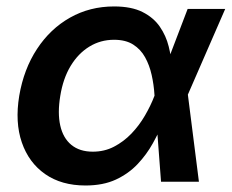

<svg xmlns="http://www.w3.org/2000/svg" viewBox="-20 -567 723 599"><path d="M246.6 11.7Q171.9 11.7 120.8 -23.9Q69.8 -59.6 48.1 -122.6Q26.4 -185.5 40 -268.1Q54.2 -351.6 95.5 -414.3Q136.7 -477.1 198.5 -512Q260.3 -546.9 335.9 -546.9Q390.1 -546.9 424.6 -529.5Q459 -512.2 478.5 -483.9Q498 -455.6 506.3 -422.1Q514.6 -388.7 516.6 -356.4H555.7L565.9 -273.4L600.6 0H482.4L461.9 -271Q460 -302.7 453.1 -333.3Q446.3 -363.8 432.6 -388.4Q418.9 -413.1 395.5 -428Q372.1 -442.9 335.9 -442.9Q293.5 -442.9 258.8 -421.6Q224.1 -400.4 200.4 -361.3Q176.8 -322.3 168 -267.6Q159.2 -214.4 168 -175.3Q176.8 -136.2 202.6 -115Q228.5 -93.8 269.5 -93.8Q305.7 -93.8 335.7 -109.4Q365.7 -125 389.9 -150.1Q414.1 -175.3 432.1 -206.3Q450.2 -237.3 461.9 -268.1L565.4 -539.1H682.6L564.5 -268.1L527.3 -187H489.7Q476.1 -154.8 456.8 -119.9Q437.5 -85 409.4 -55.2Q381.3 -25.4 341.6 -6.8Q301.8 11.7 246.6 11.7Z"/></svg>

Font: Inter 18pt SemiBold
Style: Italic
Weight: 600
Italic angle: -9.3988°
Designer: Rasmus Andersson
Foundry: rsms
Version: Version 4.001;git-66647c0bb